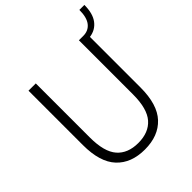

<svg xmlns="http://www.w3.org/2000/svg" viewBox="-237 -1006 1157 1157"><g transform="rotate(-45 341.0 -428.0)"><path d="M567 -274Q567 -129 502.2 -59.8Q437.5 9.5 321.5 9.5Q205.5 9.5 140.8 -59.8Q76 -129 76 -274V-737.5H138V-276.5Q138 -154.5 185.2 -100.5Q232.5 -46.5 321.5 -46.5Q410.5 -46.5 458 -100.5Q505.5 -154.5 505.5 -276.5V-737.5H542.5Q587 -737.5 612 -769.2Q637 -801 637 -865H679.5Q679.5 -792 649.2 -752Q619 -712 567 -705Z"/></g></svg>

Font: Epilogue Light
Style: Regular
Weight: 300
Designer: Tyler Finck
Foundry: Etcetera Type Co
Version: Version 2.111; ttfautohint (v1.8.3)